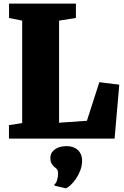

<svg xmlns="http://www.w3.org/2000/svg" viewBox="-20 -763 680 1057"><path d="M257.3 107.4Q257.3 88.4 265.9 75.9Q274.4 63.5 287.6 55.7Q300.8 47.9 316.2 44.7Q331.5 41.5 344.7 41.5H348.1Q366.2 41.5 381.6 46.9Q397 52.2 408.2 62.5Q419.4 72.8 425.8 87.9Q432.1 103 432.1 123Q431.6 149.9 421.9 175.3Q412.1 200.7 398.2 221.2Q384.3 241.7 369.1 255.6Q354 269.5 343.8 273.4H341.8L281.7 259.8L278.8 252Q283.7 250 287.6 243.7Q291.5 237.3 294.2 229Q296.9 220.7 298.3 210.9Q299.8 201.2 299.8 192.9Q299.8 177.2 293.9 169.4Q288.1 161.6 281.2 157.7Q273.4 151.9 265.4 139.6Q257.3 127.4 257.3 107.4ZM29.3 -74.2 102.1 -85.4V-649.4L29.8 -664.1V-743.2H397.9V-664.1L305.2 -649.4V-87.4L458.5 -98.1L526.9 -310.5L636.7 -296.9L610.8 0H29.3Z"/></svg>

Font: Merriweather UltraBold
Style: Regular
Weight: 900
Designer: Eben Sorkin ( sorkintype@gmail.com )
Foundry: Eben Sorkin
Version: Version 1.570; ttfautohint (v1.3) -l 8 -r 32 -G 0 -x 0 -H 60